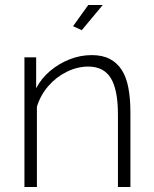

<svg xmlns="http://www.w3.org/2000/svg" viewBox="-20 -750 616 770"><path d="M503 0H453V-290Q453 -390 424.5 -436.5Q396 -483 334 -483Q290 -483 247.5 -462Q205 -441 173.5 -404.5Q142 -368 128 -322V0H78V-520H125V-396Q146 -436 181 -465.5Q216 -495 259 -512Q302 -529 348 -529Q391 -529 420.5 -513.5Q450 -498 468.5 -469Q487 -440 495 -397Q503 -354 503 -299ZM308 -629 273 -645 334 -730H392Z"/></svg>

Font: Raleway Thin Light
Style: Regular
Weight: 300
Version: Version 4.026